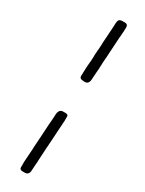

<svg xmlns="http://www.w3.org/2000/svg" viewBox="-239 -753 738 979"><g transform="rotate(30 129.5 -263.0)"><path d="M161.1 -722.2H173.8Q192.4 -722.2 192.4 -705.1V-692.9L191.9 -689V-680.7L190.9 -668.5L189.9 -651.9L188.5 -639.6L181.6 -523.4L179.7 -498.5L178.7 -481.9V-473.6L177.7 -461.4V-453.1L175.8 -428.2L174.3 -407.7L173.3 -391.1Q173.3 -357.4 147.9 -357.4H143.6L139.6 -357.9Q117.2 -357.9 117.2 -374.5V-382.3L117.7 -386.7V-395L119.1 -428.2L120.6 -448.7Q122.6 -465.3 122.6 -469.2L123.5 -494.1V-502.4L125 -522.9Q125.5 -527.3 125.5 -531.2L126 -535.6L126.5 -539.6L127.9 -564.5V-572.8L129.9 -605.5L130.4 -609.9L131.8 -634.8Q133.3 -647.9 133.3 -655.3L134.3 -671.9Q134.3 -702.1 138.7 -712.2Q143.1 -722.2 161.1 -722.2ZM102.5 -133.3Q102.5 -171.4 129.4 -171.4H141.6Q158.7 -171.4 158.7 -160.6V-132.3L158.2 -128.4L156.7 -99.1L155.8 -90.8L154.3 -65.9Q153.8 -61.5 153.8 -57.1L151.4 -15.6L149.9 4.9L148.9 21.5Q147.9 29.3 147.9 33.7L143.6 109.9V118.2L143.1 122.6L142.6 126.5L140.6 157.7Q140.1 162.1 140.1 166Q140.1 196.3 114.7 196.3H102.1Q84.5 196.3 84.5 182.6V149.9L89.8 70.8V62.5L90.3 54.2L91.8 33.7L92.8 16.6Q93.8 8.8 93.8 3.9L98.1 -70.8Q99.6 -84 99.6 -91.3L100.1 -95.7L100.6 -99.6L102.1 -125Q102.5 -129.4 102.5 -133.3Z"/></g></svg>

Font: Averia Serif Libre Light
Style: Italic
Weight: 300
Italic angle: -8.5°
Version: Version 1.002